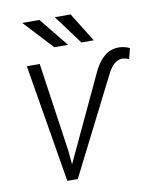

<svg xmlns="http://www.w3.org/2000/svg" viewBox="-82 -783 687 846"><g transform="rotate(-10 262.0 -360.0)"><path d="M152.3 -719.7H75.7L196.3 -589.8H257.8ZM292 -719.7H221.2L317.4 -589.8H372.6ZM120.1 -528.3H62.5L150.4 0H197.3L414.1 -428.7C433.1 -468.3 455.6 -488.3 481.9 -488.3C482.4 -488.3 483.4 -488.3 483.9 -488.3C491.2 -487.8 500.5 -485.8 511.7 -481.4L523.9 -528.3C507.8 -535.6 491.7 -539.6 476.1 -539.6C475.6 -539.6 474.6 -539.6 474.1 -539.6C425.3 -539.6 386.7 -505.9 357.4 -439L183.6 -67.9L178.2 -127Z"/></g></svg>

Font: Roboto Light
Style: Italic
Weight: 300
Italic angle: -12°
Designer: Google
Version: Version 2.137; 2017